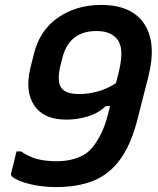

<svg xmlns="http://www.w3.org/2000/svg" viewBox="-20 -740 640 780"><path d="M391 -720Q515 -720 566 -643Q617 -566 583 -430L541 -265Q515 -158 470.5 -95.5Q426 -33 361.5 -6.5Q297 20 208 20Q152 20 102 8Q52 -4 30 -22Q24 -26 25 -36Q33 -65 37 -83Q41 -101 47 -125H65Q97 -103 131 -94Q165 -85 211 -85Q251 -85 284.5 -95.5Q318 -106 338 -123Q361 -143 383.5 -183Q406 -223 420 -281L427 -309H410Q378 -279 335 -266.5Q292 -254 250 -254Q158 -254 119.5 -311Q81 -368 103 -462L117 -518Q140 -616 215 -668Q290 -720 391 -720ZM226 -388Q242 -358 301 -358Q340 -358 377.5 -368.5Q415 -379 451 -402L462 -445Q472 -486 473 -518Q474 -550 462 -572Q451 -591 429 -602.5Q407 -614 372 -614Q258 -614 232 -499L225 -472Q212 -414 226 -388Z"/></svg>

Font: Recursive Mn Lnr St SmB
Style: Italic
Weight: 600
Italic angle: -15°
Monospace: yes
Version: Version 1.079;hotconv 1.0.112;makeotfexe 2.5.65598; ttfautoh